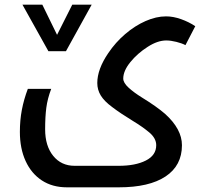

<svg xmlns="http://www.w3.org/2000/svg" viewBox="-20 -561 894 821"><path d="M266 240Q204 240 159 210.5Q114 181 89.5 127.5Q65 74 65 3Q65 -47 73.5 -91.5Q82 -136 99 -181H199Q183 -139 178 -100Q173 -61 173 -8Q173 63 207.5 105.5Q242 148 299 148H488Q559 148 603.5 125.5Q648 103 648 60Q648 30 618 5Q588 -20 548 -44Q494 -77 460 -103Q426 -128 411 -152.5Q396 -177 396 -206Q396 -265 443 -334Q474 -380 515.5 -415.5Q557 -451 602.5 -471Q648 -491 690 -491Q721 -491 754.5 -479Q788 -467 815 -449L773 -368Q758 -376 734 -382Q710 -388 691 -388Q654 -388 612 -361Q568 -333 537.5 -295.5Q507 -258 507 -225Q507 -207 530 -186Q553 -165 587 -144Q649 -106 686 -74Q758 -9 758 60Q758 147 688 193.5Q618 240 488 240ZM372 -541 262 -342H187L76 -541H161L224 -412L289 -541Z"/></svg>

Font: Noto Kufi Arabic Medium
Style: Regular
Weight: 500
Designer: Monotype Design Team, David Williams, Khaled Hosny
Foundry: Google LLC
Version: Version 2.109; ttfautohint (v1.8.4.7-5d5b)